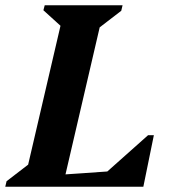

<svg xmlns="http://www.w3.org/2000/svg" viewBox="-47 -710 651 730"><path d="M-27 0 -22 -21 60 -84 183 -612 118 -671 123 -690H419L414 -669L332 -606L202 -47L361 -58L516 -196H538L498 0Z"/></svg>

Font: Platypi SemiBold
Style: Italic
Weight: 600
Italic angle: -13°
Designer: David Sargent
Foundry: Bolt Cutter Type
Version: Version 1.200; ttfautohint (v1.8.4.7-5d5b)